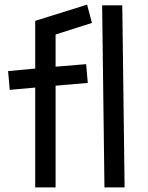

<svg xmlns="http://www.w3.org/2000/svg" viewBox="-20 -788 639 829"><path d="M132 -410 22 -400 15 -481 132 -492V-698L356 -768L377 -689L220 -639V-500L352 -511L359 -430L220 -418V21H132ZM421 -765H508L518 21H431Z"/></svg>

Font: Stick
Style: Regular
Weight: 400
Designer: Fontworks Inc.
Foundry: Fontworks Inc.
Version: Version 1.100